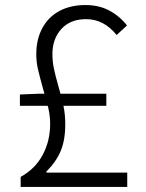

<svg xmlns="http://www.w3.org/2000/svg" viewBox="-20 -742 579 762"><path d="M179 -250Q179 -282 172 -312Q165 -342 151 -389Q137 -440 130.5 -468Q124 -496 124 -527Q124 -586 148 -630.5Q172 -675 216 -698.5Q260 -722 319 -722Q373 -722 414 -700Q455 -678 484 -641L443 -603Q392 -666 322 -666Q259 -666 223.5 -627Q188 -588 188 -527Q188 -498 194 -469.5Q200 -441 212 -399Q226 -351 232.5 -318.5Q239 -286 239 -249Q239 -186 221 -143Q203 -100 164 -61V-57H485V0H62V-40Q120 -72 149.5 -127.5Q179 -183 179 -250ZM133 -370H402V-322H59V-367Z"/></svg>

Font: 寒蝉端黑体 Light
Style: Regular
Weight: 300
Designer: ChillDuanSans {Warren2060}; 
Source Han Sans {Ryoko NISHIZUKA 西塚涼子 (kana, bopomofo & ideographs); Paul D. Hunt (Latin, G
Foundry: ChillType&Adobe
Version: Version 1.300;Glyphs 3.3 (3306)